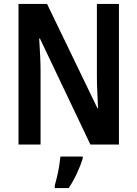

<svg xmlns="http://www.w3.org/2000/svg" viewBox="-20 -734 698 975"><path d="M584 0H439L183 -538H179Q182 -494 184 -450.5Q186 -407 186 -371V0H74V-714H219L475 -184H478Q476 -226 474 -269.5Q472 -313 472 -348V-714H584ZM400 71Q389 107 370 147.5Q351 188 329 221H258V209Q263 191 269.5 164Q276 137 280.5 109Q285 81 287 61H400Z"/></svg>

Font: Noto Sans Myanmar UI Condensed SemiBold
Style: Regular
Weight: 600
Width: 3
Designer: Monotype Design Team
Foundry: Monotype Imaging Inc.
Version: Version 2.103; ttfautohint (v1.8.4.7-5d5b)